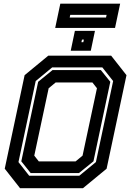

<svg xmlns="http://www.w3.org/2000/svg" viewBox="-20 -994 693 1014"><path d="M86 0 5 -103 110 -597 235 -700H567L648 -597L543 -103L418 0ZM185 -141.5H379L416 -172L492 -528L468 -558.5H274L237 -528L161 -172ZM134 -66H399L486.5 -138L577.5 -566L520.5 -638H255.5L168.5 -566L77.5 -138ZM142 -80 92.5 -142 181.5 -562 257.5 -624H512.5L562.5 -562L473.5 -142L397 -80ZM353.5 -726 375.5 -831H481.5L459.5 -726ZM410 -771H420L423 -785H413ZM271.5 -846.5 298.5 -974.5H614.5L587.5 -846.5ZM348 -901.5H540L543 -915.5H351Z"/></svg>

Font: Tourney Thin
Style: Bold Italic
Weight: 700
Italic angle: -12°
Version: Version 1.015